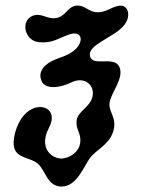

<svg xmlns="http://www.w3.org/2000/svg" viewBox="-20 -656 521 705"><path d="M180 -589C221 -592 226 -630 258 -635C291 -640 305 -610 340 -611C373 -612 389 -631 418 -635C451 -640 465 -595 432 -559C392 -516 304 -492 310 -452C317 -408 398 -453 418 -411C438 -369 385 -314 382 -276C379 -243 412 -222 395 -171C379 -123 333 -107 309 -74C287 -43 261 30 205 29C155 28 148 -26 122 -52C96 -78 48 -73 34 -108C22 -138 39 -200 68 -233C118 -290 199 -261 160 -187C123 -117 164 -77 202 -74C230 -72 273 -96 275 -136C277 -168 259 -179 261 -211C264 -251 320 -264 321 -313C322 -347 288 -376 241 -353C200 -333 145 -326 132 -360C121 -388 135 -413 169 -431C199 -447 234 -450 261 -479C289 -510 278 -545 233 -529C188 -513 173 -497 124 -501C70 -505 54 -580 100 -598C130 -610 150 -587 180 -589Z"/></svg>

Font: PicNic
Style: Regular
Weight: 400
Designer: Mariel Nils
Foundry: Velvetyne Type Foundry
Version: Version 2.000;Glyphs 3.2.3 (3260)